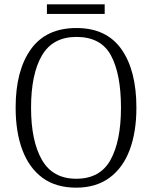

<svg xmlns="http://www.w3.org/2000/svg" viewBox="-20 -854 702 884"><path d="M331 10Q237 10 175.5 -35.5Q114 -81 83 -163.5Q52 -246 52 -359Q52 -529 122 -627Q192 -725 332 -725Q470 -725 539 -627.5Q608 -530 608 -358Q608 -246 577 -163.5Q546 -81 484 -35.5Q422 10 331 10ZM331 -31Q441 -31 489 -118Q537 -205 537 -358Q537 -513 491 -598.5Q445 -684 332 -684Q223 -684 173 -598.5Q123 -513 123 -358Q123 -205 173 -118Q223 -31 331 -31ZM196 -790V-834H462V-790Z"/></svg>

Font: Noto Serif Ethiopic SemiCondensed Light
Style: Regular
Weight: 300
Width: 4
Designer: Monotype Design Team
Foundry: Monotype Imaging Inc.
Version: Version 2.102; ttfautohint (v1.8.4.7-5d5b)